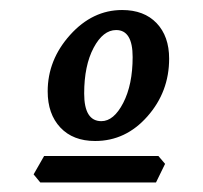

<svg xmlns="http://www.w3.org/2000/svg" viewBox="-20 -645 415 393"><path d="M187.5 -397Q212.9 -397 232.2 -434.3Q251.5 -471.7 251.5 -528.3Q251.5 -583.5 217.8 -583.5Q190.9 -583.5 171.6 -547.1Q152.3 -510.7 152.3 -453.6Q152.3 -397 187.5 -397ZM174.8 -356.4Q129.4 -356.4 103.5 -384Q77.6 -411.6 77.6 -458Q77.6 -522.5 123.5 -573.5Q169.4 -624.5 230 -624.5Q274.9 -624.5 300.5 -597.7Q326.2 -570.8 326.2 -524.9Q326.2 -457 281.7 -406.7Q237.3 -356.4 174.8 -356.4ZM299.3 -271.5H62.5L48.8 -288.1L70.3 -325.7H304.2L317.9 -309.6Z"/></svg>

Font: Kelvinch
Style: Bold Italic
Weight: 700
Italic angle: -10°
Designer: Paul James Miller
Foundry: High-Logic / Made with FontCreator
Version: Version 3.30 September 23, 2016